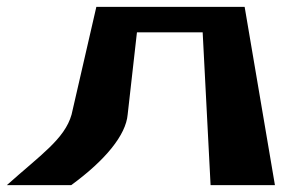

<svg xmlns="http://www.w3.org/2000/svg" viewBox="-37 -539 837 558"><path d="M334 -206 361 -445H552L575 -1H762L674 -519H548H370H243L171 -206C151 -135 80 -88 -17 -1H170C270 -74 329 -147 334 -206Z"/></svg>

Font: Hussar Milosc
Style: Bold
Weight: 700
Foundry: Cannot Into Space Fonts
Version: Version 1.02